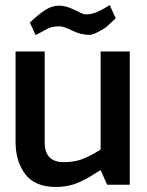

<svg xmlns="http://www.w3.org/2000/svg" viewBox="-20 -736 587 765"><path d="M42 -172V-531H158V-170Q158 -129 177 -109.5Q196 -90 235 -90Q274 -90 305 -101Q336 -112 381 -140V-531H497V0H407L381 -58Q373 -54 355 -42.5Q337 -31 328 -26Q319 -21 302 -13Q285 -5 272 -1Q238 9 203 9Q120 9 81 -41.5Q42 -92 42 -172ZM328 -679Q361 -679 417 -716L441 -663Q418 -641 406.5 -631Q395 -621 371.5 -609Q348 -597 338 -597Q302 -597 268 -614Q234 -631 217 -631Q190 -631 175 -624Q160 -617 145 -608.5Q130 -600 122 -596L99 -646Q132 -678 160 -696Q188 -714 216.5 -713.5Q245 -713 278 -696Q311 -679 319 -679Q327 -679 328 -679Z"/></svg>

Font: Exo
Style: DemiBold
Weight: 600
Designer: Natanael Gama
Version: Version 1.00